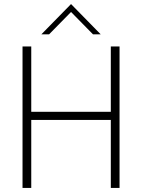

<svg xmlns="http://www.w3.org/2000/svg" viewBox="-20 -926 700 946"><path d="M91 -697H134V-375H526V-697H569V0H526V-335H134V0H91ZM330 -906 476 -757H438L330 -867L222 -757H184Z"/></svg>

Font: Hanken Grotesk ExtraLight
Style: Regular
Weight: 200
Designer: Alfredo Marco Pradil
Foundry: Hanken Design Co.
Version: Version 3.014